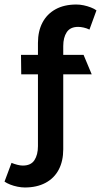

<svg xmlns="http://www.w3.org/2000/svg" viewBox="-20 -722 447 850"><path d="M73 -479 74 -393H148V-75Q148 -37 132.5 -13Q117 11 81 11Q70 11 56.5 7.5Q43 4 31 -1L0 82Q10 89 25 95Q40 101 57.5 104.5Q75 108 90 108Q143 108 181.5 87.5Q220 67 240 29Q260 -9 260 -61V-393H386L350 -479H260V-518Q260 -556 275.5 -579.5Q291 -603 326 -603Q337 -603 350.5 -600Q364 -597 376 -591L407 -676Q398 -683 382.5 -689Q367 -695 350.5 -698.5Q334 -702 318 -702Q264 -702 226 -681Q188 -660 168 -622Q148 -584 148 -532V-479Z"/></svg>

Font: Catamaran SemiBold
Style: Regular
Weight: 600
Designer: Pria Ravichandran
Version: Version 2.000